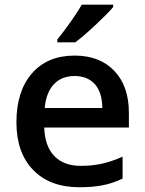

<svg xmlns="http://www.w3.org/2000/svg" viewBox="-20 -786 616 816"><path d="M317.9 9.8Q191.9 9.8 120.8 -63.7Q49.8 -137.2 49.8 -266.1Q49.8 -398.4 115.7 -474.1Q181.6 -549.8 296.9 -549.8Q403.8 -549.8 465.8 -484.9Q527.8 -419.9 527.8 -306.2V-244.1H168Q170.4 -165.5 210.4 -123.3Q250.5 -81.1 323.2 -81.1Q371.1 -81.1 412.4 -90.1Q453.6 -99.1 501 -120.1V-26.9Q459 -6.8 416 1.5Q373 9.8 317.9 9.8ZM296.9 -462.9Q242.2 -462.9 209.2 -428.2Q176.3 -393.6 169.9 -327.1H415Q414.1 -394 382.8 -428.5Q351.6 -462.9 296.9 -462.9ZM223.6 -606V-618.2Q251.5 -652.3 281 -694.3Q310.5 -736.3 327.6 -766.1H460.9V-755.9Q435.5 -726.1 385 -679Q334.5 -631.8 299.8 -606Z"/></svg>

Font: f0_32663          
Style: Regular
Weight: 600
Foundry: Ascender Corporation
Version: Version 1.10